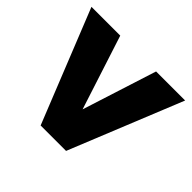

<svg xmlns="http://www.w3.org/2000/svg" viewBox="-130 -651 801 801"><g transform="rotate(45 270.5 -250.0)"><path d="M375 -500H546.4L343.8 0H193.8L-6.3 -500H163.6L270 -171.4Z"/></g></svg>

Font: Now
Style: Bold
Weight: 700
Designer: Alfredo Marco Pradil
Foundry: Alfredo Marco Pradil
Version: Version 1.002;PS 001.002;hotconv 1.0.88;makeotf.lib2.5.64775